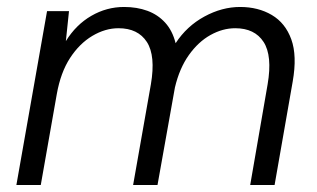

<svg xmlns="http://www.w3.org/2000/svg" viewBox="-20 -531 911 551"><path d="M27 0 115 -499H178L169 -413Q198 -460 242 -485.5Q286 -511 336 -511Q373 -511 403 -500Q433 -489 454 -466Q475 -443 484 -407Q516 -456 566.5 -483.5Q617 -511 669 -511Q721 -511 760 -488Q799 -465 816 -418Q833 -371 820 -297L768 0H698L748 -289Q762 -371 736.5 -410.5Q711 -450 655 -450Q619 -450 584 -430.5Q549 -411 522 -373Q495 -335 482 -280L432 0H362L413 -289Q427 -371 401.5 -410.5Q376 -450 320 -450Q282 -450 245 -428Q208 -406 181 -364.5Q154 -323 143 -261L97 0Z"/></svg>

Font: DM Sans 20pt Light
Style: Italic
Weight: 300
Italic angle: -10°
Version: Version 4.004;gftools[0.9.30]